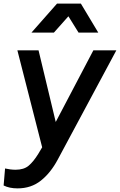

<svg xmlns="http://www.w3.org/2000/svg" viewBox="-47 -820 663 1061"><path d="M50 221Q5 221 -27 205L-19 111Q-7 114 9 116Q25 118 39 118Q85 118 111.5 95.5Q138 73 164 31L186 -6L49 -542H166L261 -146L469 -542H596L272 62Q233 135 179 178Q125 221 50 221ZM127 -640 268 -800H400L496 -640H387L331 -730L251 -640Z"/></svg>

Font: Plus Jakarta Sans SemiBold
Style: Italic
Weight: 600
Italic angle: -8°
Designer: Gumpita Rahayu
Foundry: Tokotype
Version: Version 2.071; ttfautohint (v1.8.4.7-5d5b);gftools[0.9.29]